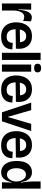

<svg xmlns="http://www.w3.org/2000/svg" viewBox="1316 -2056 753 3426"><g transform="rotate(90 1693.0 -342.5)"><path d="M41 0V-266V-522H153L146 -297H154Q163 -425 199.5 -479.5Q236 -534 291 -534Q326 -534 360 -516L353 -378Q315 -398 281 -398Q227 -398 197 -344Q167 -290 167 -191V0Z M634 14Q544 14 487.5 -21.5Q431 -57 404.5 -117.5Q378 -178 378 -253Q378 -329 404 -393.5Q430 -458 484.5 -497Q539 -536 625 -536Q707 -536 760 -499Q813 -462 835.5 -397.5Q858 -333 847 -249L501 -244Q507 -84 636 -84Q678 -84 702 -100Q726 -116 735.5 -141Q745 -166 743 -193L860 -186Q862 -136 840 -90Q818 -44 767.5 -15Q717 14 634 14ZM625 -433Q573 -433 544.5 -402Q516 -371 506 -319L732 -323Q728 -375 701.5 -404Q675 -433 625 -433Z M922 0V-690H1049V0Z M1131 0V-522H1258V0ZM1194 -574Q1117 -574 1117 -636Q1117 -699 1194 -699Q1271 -699 1271 -636Q1271 -606 1251.5 -590Q1232 -574 1194 -574Z M1582 14Q1492 14 1435.5 -21.5Q1379 -57 1352.5 -117.5Q1326 -178 1326 -253Q1326 -329 1352 -393.5Q1378 -458 1432.5 -497Q1487 -536 1573 -536Q1655 -536 1708 -499Q1761 -462 1783.5 -397.5Q1806 -333 1795 -249L1449 -244Q1455 -84 1584 -84Q1626 -84 1650 -100Q1674 -116 1683.5 -141Q1693 -166 1691 -193L1808 -186Q1810 -136 1788 -90Q1766 -44 1715.5 -15Q1665 14 1582 14ZM1573 -433Q1521 -433 1492.5 -402Q1464 -371 1454 -319L1680 -323Q1676 -375 1649.5 -404Q1623 -433 1573 -433Z M1984 0 1810 -522H1945L2064 -107H2068L2189 -522H2318L2144 0Z M2576 14Q2486 14 2429.5 -21.5Q2373 -57 2346.5 -117.5Q2320 -178 2320 -253Q2320 -329 2346 -393.5Q2372 -458 2426.5 -497Q2481 -536 2567 -536Q2649 -536 2702 -499Q2755 -462 2777.5 -397.5Q2800 -333 2789 -249L2443 -244Q2449 -84 2578 -84Q2620 -84 2644 -100Q2668 -116 2677.5 -141Q2687 -166 2685 -193L2802 -186Q2804 -136 2782 -90Q2760 -44 2709.5 -15Q2659 14 2576 14ZM2567 -433Q2515 -433 2486.5 -402Q2458 -371 2448 -319L2674 -323Q2670 -375 2643.5 -404Q2617 -433 2567 -433Z M3055 14Q2999 14 2953 -16Q2907 -46 2879.5 -107.5Q2852 -169 2852 -265Q2852 -399 2906.5 -467.5Q2961 -536 3051 -536Q3124 -536 3169.5 -488Q3215 -440 3228 -339H3237Q3228 -400 3223 -449Q3218 -498 3218 -538V-690H3345L3344 -207L3345 0H3232L3237 -170H3229Q3194 14 3055 14ZM3093 -90Q3133 -90 3160.5 -114.5Q3188 -139 3203 -176.5Q3218 -214 3218 -256V-263Q3218 -302 3203.5 -340Q3189 -378 3161.5 -403Q3134 -428 3094 -428Q3040 -428 3010.5 -379.5Q2981 -331 2981 -257Q2981 -185 3010 -137.5Q3039 -90 3093 -90Z"/></g></svg>

Font: Bricolage Grotesque 96pt SemiBold
Style: Regular
Weight: 600
Designer: Mathieu Triay
Foundry: Atelier Triay
Version: Version 1.001; ttfautohint (v1.8.4.7-5d5b);gftools[0.9.33.de